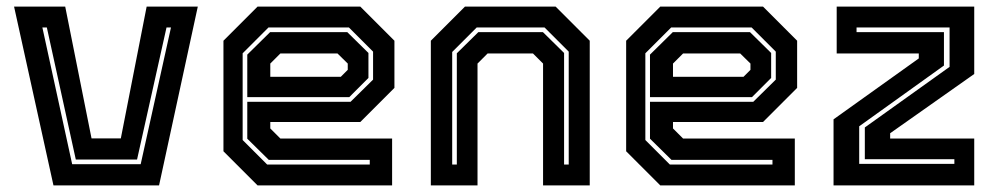

<svg xmlns="http://www.w3.org/2000/svg" viewBox="-20 -560 3018 580"><path d="M141.5 0 22.5 -540H177L256.5 -142H345L423 -540H577.5L460.5 0ZM198 -64H405L496.5 -477H483L394 -78H209L121.5 -477H108Z M1068.5 -540 1171.5 -437V-294.5L1068.5 -191.5H796.5V-172L827 -141.5H1164.5V0H758L655 -103V-437L758 -540ZM1029 -463 1093 -400V-324.5L1035 -266.5H727V-395L796 -463ZM1034 -477H791L713 -399V-137L787 -63H1097V-77H792L727 -141V-252.5H1039L1107 -319.5V-404ZM999.5 -398.5H827L796.5 -368V-328H1009.5L1030.5 -349V-368Z M1281.5 0V-437L1384.5 -540H1658.5L1761.5 -437V0H1620.5V-368L1590 -398.5H1453L1422.5 -368V0ZM1346 -63H1360V-399L1425 -463H1620L1684 -400V-63H1698V-404L1625 -477H1420L1346 -403Z M2285 -540 2388 -437V-294.5L2285 -191.5H2013V-172L2043.5 -141.5H2381V0H1974.5L1871.5 -103V-437L1974.5 -540ZM2245.5 -463 2309.5 -400V-324.5L2251.5 -266.5H1943.5V-395L2012.5 -463ZM2250.5 -477H2007.5L1929.5 -399V-137L2003.5 -63H2313.5V-77H2008.5L1943.5 -141V-252.5H2255.5L2323.5 -319.5V-404ZM2216 -398.5H2043.5L2013 -368V-328H2226L2247 -349V-368Z M2575.5 -65H2863V-79H2592.5V-175L2848.5 -358V-477H2567.5V-463H2831.5V-362L2575.5 -178.5ZM2498 0V-199.5L2755.5 -383.5V-398.5H2507.5V-540H2923V-336.5L2669 -157.5V-141.5H2923V0Z"/></svg>

Font: Tourney
Style: Bold
Weight: 700
Designer: Tyler Finck
Foundry: Etcetera Type Co
Version: Version 1.015